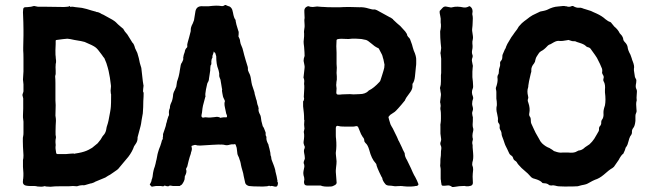

<svg xmlns="http://www.w3.org/2000/svg" viewBox="-20 -749 2601 769"><path d="M555 -406Q555 -404 553.5 -393Q552 -382 554 -380Q556 -380 555 -362L554 -345Q554 -337 553.5 -320Q553 -303 552 -295Q552 -292 550 -284Q548 -272 547 -267Q545 -251 543 -244L531 -199V-195Q531 -183 523 -172L517 -163Q510 -142 494 -121Q487 -112 473 -96Q459 -80 453 -72Q452 -72 450.5 -70Q449 -68 448 -68Q443 -65 431.5 -56.5Q420 -48 413 -45Q411 -44 407.5 -41.5Q404 -39 402 -38Q374 -26 361 -21Q357 -18 353 -17Q351 -16 347.5 -15Q344 -14 342 -14Q339 -13 333.5 -11.5Q328 -10 325 -9Q319 -7 316 -7Q304 -8 292 -4Q291 -3 286 -3Q284 -3 279.5 -3.5Q275 -4 272 -4Q270 -4 264.5 -3.5Q259 -3 256 -3Q250 -3 223.5 -3Q197 -3 182 -1Q180 -1 174 -1.5Q168 -2 165 -2Q164 -2 161 -3Q158 -4 157 -3Q148 0 131 -2Q123 -4 118 -4H103Q93 -4 88 -5Q69 -7 72 -25Q72 -31 73 -34Q75 -54 72 -81V-108Q74 -114 74 -127Q74 -133 73 -144.5Q72 -156 72 -162Q72 -167 71.5 -183.5Q71 -200 73 -205Q74 -209 74 -217V-262Q74 -265 73 -270.5Q72 -276 72 -279V-287Q72 -292 72.5 -301Q73 -310 73 -314V-328V-355L70 -367V-370Q70 -372 72 -376.5Q74 -381 74 -384V-411Q74 -415 73 -421Q72 -427 72 -430Q72 -436 73 -447Q74 -458 74 -463V-516Q74 -536 73 -546V-559Q73 -567 73.5 -583Q74 -599 74 -607V-631Q74 -654 72 -700Q72 -703 72.5 -707Q73 -711 73 -713Q74 -719 80 -720Q88 -720 104 -722L116 -725H117L132 -722H162Q173 -722 197 -721.5Q221 -721 233 -721H237Q240 -721 244 -721.5Q248 -722 250 -722Q256 -722 258 -725H259Q260 -720 266 -722H272Q273 -722 281.5 -720.5Q290 -719 295 -719Q305 -719 327 -713Q349 -706 365 -702L366 -701Q375 -701 387 -693Q393 -691 403 -685Q436 -668 444 -660Q448 -656 452.5 -651.5Q457 -647 463.5 -642Q470 -637 473 -634Q474 -634 474 -633Q474 -632 475 -631Q476 -630 477.5 -627Q479 -624 480 -623Q482 -621 485 -617Q488 -613 490 -611Q493 -606 499 -596.5Q505 -587 508 -582L509 -580Q510 -578 511 -578Q517 -572 521 -556Q522 -554 530 -537L536 -516Q538 -509 540 -497Q540 -496 542.5 -488.5Q545 -481 546 -477Q550 -441 552 -424Q552 -422 553 -417.5Q554 -413 554 -411Q555 -409 555 -406ZM424 -322Q425 -330 425 -370Q425 -373 424 -374Q424 -376 423.5 -380Q423 -384 423 -386Q423 -389 424 -397Q425 -405 424 -409Q421 -438 415 -465Q414 -470 411.5 -478.5Q409 -487 408 -490Q407 -495 402.5 -505Q398 -515 398 -516Q397 -518 393 -522Q393 -523 390 -526.5Q387 -530 386 -532Q371 -553 363 -559Q353 -567 319 -581Q310 -584 278 -589Q261 -593 250 -594Q235 -593 207 -589Q203 -589 203 -585V-573L202 -548Q202 -523 203 -523Q203 -520 203.5 -515Q204 -510 204.5 -507Q205 -504 204.5 -499.5Q204 -495 203 -492V-489Q202 -482 203 -466.5Q204 -451 201 -445V-441Q202 -433 202 -416V-347Q202 -344 202.5 -337.5Q203 -331 203 -328Q203 -321 202.5 -307Q202 -293 202 -286Q202 -285 202.5 -282.5Q203 -280 203 -279Q204 -274 204 -265Q204 -262 203.5 -255.5Q203 -249 203 -246Q203 -241 202.5 -223.5Q202 -206 204 -201V-197Q201 -185 203 -170V-166Q201 -156 205 -136Q206 -132 210 -132H245Q249 -132 262 -133.5Q275 -135 279 -133Q280 -133 280 -133.5Q280 -134 281 -134Q309 -138 326 -145Q332 -147 349 -157Q357 -163 371 -175L383 -190Q384 -191 387.5 -197.5Q391 -204 394 -207Q402 -215 405 -228Q407 -242 410 -249Q414 -259 421 -300Q422 -304 423 -312.5Q424 -321 424 -322Z M1091 -21Q1095 -18 1092 -8Q1090 1 1080 -2Q1079 -2 1077 -2L1076 -3Q1067 -5 1065 -4Q1063 -2 1061 -4Q1058 -6 1050 -3Q1047 -3 1042 -2.5Q1037 -2 1035 -2Q1034 -2 1031.5 -2Q1029 -2 1027 -2Q1025 -2 1024 -2Q992 -2 977 -4Q964 -8 962 -17L956 -44Q956 -47 954 -55Q945 -86 945 -89Q945 -90 944 -95Q943 -100 942 -103Q941 -105 939.5 -110Q938 -115 937 -118L936 -120Q932 -128 931 -132Q929 -148 928 -157Q927 -159 926 -163Q925 -167 924 -169Q922 -173 917 -171H907Q906 -170 902 -170Q890 -166 882 -168Q880 -169 875 -169.5Q870 -170 868 -170H864Q860 -169 860 -170H852Q849 -170 842 -169.5Q835 -169 831 -169Q783 -166 782 -166Q769 -166 765 -168Q761 -170 748 -165Q747 -164 747 -161Q751 -153 745 -138Q745 -135 743 -129.5Q741 -124 740 -121Q736 -108 730 -82Q729 -80 727 -76.5Q725 -73 725 -72Q725 -69 726 -69Q728 -60 724 -51Q719 -42 720 -38Q720 -29 716 -22Q709 -8 704 -7Q703 -7 701 -5L700 -4Q699 -4 698 -4H673Q671 -4 667 -5Q663 -6 660 -5.5Q657 -5 655 -3H649Q648 -3 642 -5Q639 -7 635 -3H630Q627 -3 626 -4H611Q608 -5 592 -2Q587 0 585 -4L580 -9V-10Q587 -22 587 -27Q587 -29 589 -33Q589 -35 590 -37Q591 -39 591 -41Q593 -59 595 -66Q595 -68 597 -73.5Q599 -79 600 -82Q604 -96 605 -103Q607 -109 609 -121Q611 -133 613 -139Q613 -141 615 -145.5Q617 -150 617 -152Q619 -156 622 -164.5Q625 -173 626 -177Q628 -188 632 -192V-199Q633 -201 633 -205.5Q633 -210 633 -212Q634 -216 639.5 -231Q645 -246 646 -255Q647 -257 648 -260.5Q649 -264 649 -266Q650 -268 651.5 -274Q653 -280 654 -282Q657 -286 657 -291Q655 -305 660 -315Q661 -318 661 -324Q663 -332 665 -336Q671 -347 673 -365Q673 -376 680 -388Q685 -399 686 -402Q687 -408 689 -422L692 -431Q696 -443 697 -449Q698 -453 699 -459Q700 -465 700 -466Q701 -470 702 -477.5Q703 -485 704 -489Q706 -496 709 -499Q715 -510 714 -515Q713 -518 715 -524Q715 -527 717 -532.5Q719 -538 720 -541Q721 -552 729 -559Q731 -562 730 -563Q729 -571 732 -580Q734 -587 737.5 -599.5Q741 -612 742 -617Q744 -623 744 -627Q743 -639 752 -655Q755 -662 757 -668Q759 -681 763 -705Q768 -726 792 -724H816Q849 -728 865 -725Q874 -723 881 -729H884Q892 -725 896 -724Q903 -723 909 -713Q910 -712 913 -699Q917 -676 923 -670Q924 -668 924 -664Q925 -655 934 -627Q936 -623 936 -619Q936 -609 935 -604V-603Q936 -602 936 -601Q940 -593 941 -589Q941 -587 942 -581.5Q943 -576 944 -573Q945 -570 947.5 -564.5Q950 -559 951 -556Q952 -552 954.5 -543Q957 -534 958 -529Q959 -525 964 -508Q969 -491 972 -482Q973 -479 973 -473Q972 -468 977 -458Q983 -448 985 -433Q988 -413 989 -411V-410L998 -383Q1000 -377 1000 -373Q1002 -367 1004 -359Q1004 -357 1005.5 -353Q1007 -349 1008 -346Q1010 -331 1015 -320Q1015 -319 1015 -317L1016 -315Q1013 -305 1022 -289Q1025 -284 1027 -264Q1028 -260 1032 -245V-244Q1037 -239 1044 -218V-212Q1043 -208 1046 -203Q1048 -201 1047 -198Q1046 -188 1053 -174Q1056 -170 1056 -165Q1059 -156 1063 -136V-133Q1063 -132 1063.5 -129.5Q1064 -127 1064 -126Q1066 -122 1066 -121Q1066 -119 1066.5 -116Q1067 -113 1067.5 -110.5Q1068 -108 1069 -106Q1070 -103 1072.5 -97Q1075 -91 1076 -88Q1077 -86 1078.5 -81Q1080 -76 1081 -73Q1083 -67 1083 -63Q1089 -41 1091 -26Q1092 -25 1091 -23ZM889 -280V-284V-287Q887 -291 886 -294Q885 -298 883.5 -306Q882 -314 881 -318Q877 -335 881 -344Q881 -345 879 -349Q873 -361 873 -363Q873 -366 870.5 -376Q868 -386 870 -392Q869 -393 869 -394L863 -430Q862 -433 860 -437.5Q858 -442 858 -444V-451V-455Q856 -467 854 -472Q846 -491 846 -524L842 -537Q839 -538 836 -543Q836 -540 834 -534Q830 -526 831 -520Q831 -517 829 -515Q828 -514 827.5 -511Q827 -508 827 -507Q826 -503 826.5 -500Q827 -497 826.5 -493Q826 -489 823 -486V-483Q822 -478 822 -467Q821 -461 819.5 -450Q818 -439 817 -434Q817 -432 816.5 -429Q816 -426 815 -424Q814 -422 812 -418.5Q810 -415 810 -414Q809 -410 807.5 -402.5Q806 -395 805 -391Q801 -371 803 -363Q803 -362 803 -362L802 -360Q796 -338 793 -326Q791 -318 789 -298Q786 -285 787 -283Q789 -277 795 -278Q803 -280 806 -279Q821 -277 840 -280Q854 -283 863 -277Q865 -277 867 -278Q879 -280 883 -279Q888 -279 889 -280Z M1212 -724Q1212 -723 1211 -723Q1197 -718 1199 -700Q1199 -696 1199.5 -688.5Q1200 -681 1200 -678V-676Q1198 -671 1200 -648Q1201 -645 1198 -627Q1197 -621 1198 -615V-604Q1198 -600 1197 -592.5Q1196 -585 1196 -582Q1196 -575 1198 -561Q1200 -537 1200 -525Q1200 -524 1197 -515Q1197 -514 1196.5 -510.5Q1196 -507 1196 -505Q1197 -502 1198 -495Q1199 -488 1200 -484V-478Q1199 -472 1198 -460Q1197 -448 1196 -442Q1195 -440 1196 -437Q1200 -428 1198 -416V-411Q1200 -406 1197 -365Q1196 -361 1198 -355Q1198 -347 1194 -343V-323L1197 -296Q1198 -287 1198 -269Q1199 -269 1199 -267Q1197 -248 1199 -238Q1200 -236 1199 -232Q1198 -228 1198 -227Q1196 -221 1197 -218Q1200 -206 1196 -182Q1195 -174 1199 -165Q1202 -161 1200 -155Q1196 -148 1198 -137Q1199 -133 1200 -126Q1201 -119 1201 -115Q1201 -112 1199 -108Q1194 -97 1198 -91Q1199 -88 1199 -81L1196 -66Q1193 -53 1198 -39Q1200 -29 1198 -24Q1197 -20 1198 -16Q1199 -6 1210 -6H1245H1256H1264Q1277 0 1305 -2Q1312 -2 1322 -8Q1330 -13 1328 -21L1325 -60V-67Q1325 -71 1326 -78.5Q1327 -86 1327.5 -92Q1328 -98 1328 -103L1325 -133V-138Q1329 -164 1326 -193Q1325 -199 1325 -208Q1325 -217 1325 -223V-237Q1326 -248 1337 -244Q1342 -242 1360 -242H1395Q1399 -242 1407 -244Q1411 -244 1414 -241Q1415 -240 1426 -212Q1430 -204 1433 -200Q1439 -194 1439 -186Q1439 -181 1444 -176Q1453 -169 1459 -148Q1468 -113 1484 -96Q1485 -95 1487 -92Q1488 -81 1508 -41Q1508 -40 1510 -38L1511 -36Q1512 -25 1524 -11Q1526 -8 1534 -6Q1538 -6 1548 -5Q1558 -4 1562 -3Q1565 -3 1573 -3.5Q1581 -4 1584 -4Q1592 -4 1596 -3Q1599 -3 1603 -2.5Q1607 -2 1609 -2H1628Q1630 -2 1634 -2.5Q1638 -3 1640 -3Q1642 -4 1645.5 -4Q1649 -4 1651 -5Q1658 -8 1655 -14Q1651 -25 1643 -40Q1639 -46 1633 -59Q1627 -72 1626 -75Q1612 -105 1610 -108Q1601 -122 1601 -134Q1601 -136 1599 -139Q1597 -142 1597 -143Q1594 -148 1590 -158Q1588 -162 1584 -170.5Q1580 -179 1578 -183Q1577 -184 1575.5 -187Q1574 -190 1574 -191Q1571 -199 1563.5 -213.5Q1556 -228 1553 -235Q1552 -237 1548.5 -242.5Q1545 -248 1544 -251Q1537 -273 1536 -279Q1535 -281 1543 -289L1561 -301Q1567 -306 1572 -312L1574 -314Q1579 -319 1588 -330Q1597 -341 1602 -347Q1602 -348 1603 -350Q1606 -357 1613.5 -366.5Q1621 -376 1624 -381Q1633 -394 1632 -406V-413Q1640 -423 1642 -443Q1643 -449 1646 -483Q1647 -488 1647 -496Q1647 -504 1647 -508Q1648 -523 1637 -547Q1637 -549 1635 -553.5Q1633 -558 1633 -560Q1633 -564 1622 -593Q1621 -595 1618.5 -597.5Q1616 -600 1615 -601Q1615 -602 1613 -604Q1611 -606 1611 -607Q1611 -613 1603 -623Q1589 -639 1583 -645Q1581 -647 1576.5 -650.5Q1572 -654 1570 -656Q1565 -660 1555 -670Q1554 -673 1551 -674Q1549 -676 1545.5 -678Q1542 -680 1541 -680Q1524 -690 1521 -691Q1516 -694 1505.5 -699.5Q1495 -705 1490 -708Q1482 -712 1477 -711Q1473 -710 1456 -715Q1437 -721 1419 -720Q1413 -720 1400 -720.5Q1387 -721 1380 -721Q1355 -721 1343 -720H1309Q1289 -720 1280 -721Q1270 -721 1250 -723Q1245 -723 1233 -721Q1222 -721 1217 -724ZM1420 -372Q1415 -372 1407.5 -371.5Q1400 -371 1396 -371Q1389 -372 1381.5 -372Q1374 -372 1364.5 -371.5Q1355 -371 1350 -371Q1345 -370 1335 -370Q1327 -370 1327 -378Q1327 -381 1327.5 -386.5Q1328 -392 1328 -395Q1328 -397 1327 -403.5Q1326 -410 1327 -413Q1327 -420 1329 -430V-443Q1329 -446 1328.5 -450Q1328 -454 1328 -457Q1330 -480 1328 -493V-538Q1328 -542 1327.5 -551Q1327 -560 1327 -564Q1327 -568 1327.5 -576.5Q1328 -585 1328 -589Q1329 -590 1330 -591Q1331 -592 1332 -592Q1344 -595 1367 -593Q1375 -592 1389 -594Q1400 -595 1424 -593Q1428 -593 1436 -591Q1444 -589 1446 -589Q1453 -587 1467 -575Q1480 -563 1493 -557Q1496 -557 1498 -553Q1502 -546 1510 -530Q1511 -528 1512 -524.5Q1513 -521 1513 -520Q1515 -517 1520 -490Q1520 -477 1516 -466Q1514 -459 1510 -446.5Q1506 -434 1504 -428Q1503 -424 1500 -421Q1477 -396 1458 -387Q1456 -387 1456 -385Q1443 -372 1420 -372Z M1797 0Q1798 0 1800 -0.5Q1802 -1 1804 -1Q1819 -4 1835 -4Q1839 -5 1847 -3Q1856 -2 1866 -5Q1874 -8 1874 -17Q1874 -21 1873.5 -29.5Q1873 -38 1873 -42Q1873 -51 1875 -69Q1875 -79 1873 -83Q1870 -89 1872 -99Q1877 -113 1875 -135Q1875 -139 1874 -147Q1873 -155 1873 -159V-168Q1870 -177 1873 -186Q1874 -188 1874 -193Q1870 -204 1875 -224Q1877 -232 1874 -239Q1873 -243 1873 -251Q1874 -260 1874 -279Q1873 -282 1872 -287.5Q1871 -293 1871 -296Q1871 -299 1873 -305Q1876 -312 1873 -322Q1872 -324 1871.5 -328Q1871 -332 1871 -333Q1871 -345 1875 -354Q1876 -356 1874 -363Q1867 -379 1873 -393Q1875 -396 1875 -403Q1875 -409 1874 -421.5Q1873 -434 1872 -440V-462Q1872 -464 1872.5 -469Q1873 -474 1873 -476Q1873 -478 1873.5 -481Q1874 -484 1874 -485Q1873 -488 1872 -495Q1871 -502 1870 -506Q1870 -512 1871 -515Q1875 -524 1872 -530Q1869 -538 1871 -548Q1874 -560 1872 -574Q1871 -582 1874 -593Q1875 -599 1874 -605L1871 -626V-632Q1873 -648 1873 -657Q1875 -679 1872 -690Q1871 -693 1872 -696Q1876 -714 1862 -724H1859Q1849 -718 1838 -719Q1810 -725 1792 -720Q1787 -718 1781 -720Q1771 -722 1765 -723Q1757 -723 1752 -717Q1750 -715 1746.5 -711Q1743 -707 1741 -705V-697Q1741 -695 1743.5 -684Q1746 -673 1745 -666V-659Q1748 -643 1743 -624V-618Q1743 -611 1743.5 -597.5Q1744 -584 1745 -577Q1745 -574 1746 -567Q1747 -560 1747 -557Q1747 -554 1746 -549Q1745 -544 1745 -542Q1743 -536 1745 -531Q1747 -516 1747 -514V-504V-484V-457Q1747 -455 1746.5 -452Q1746 -449 1746 -448V-424Q1746 -408 1743 -400Q1741 -396 1743 -393Q1743 -389 1744.5 -381.5Q1746 -374 1746 -373V-368Q1745 -359 1743 -343Q1742 -340 1744 -334Q1746 -323 1744 -318Q1743 -313 1745 -305Q1746 -299 1746 -286V-275Q1746 -263 1745 -258Q1743 -248 1744 -243V-227V-214Q1746 -198 1747 -191Q1747 -187 1745 -181Q1742 -174 1745 -167Q1749 -160 1747 -149Q1746 -146 1746 -135Q1746 -125 1745 -120Q1745 -119 1744.5 -116.5Q1744 -114 1744 -112Q1744 -94 1743 -85Q1743 -84 1743.5 -82Q1744 -80 1744 -79Q1744 -78 1744.5 -76Q1745 -74 1745 -72V-34Q1745 -29 1746 -27Q1746 -22 1748 -12Q1748 -5 1755 -5Q1765 -5 1770 -6Q1782 -8 1791 0Z M2530 -350Q2531 -348 2529 -342Q2527 -334 2529 -313Q2531 -303 2528 -297Q2525 -291 2525 -285Q2525 -283 2525 -278.5Q2525 -274 2525 -271Q2525 -268 2525 -265Q2523 -244 2516 -236Q2511 -230 2511 -221Q2512 -214 2507 -207Q2504 -204 2502 -198Q2500 -194 2498 -185.5Q2496 -177 2493.5 -170.5Q2491 -164 2487 -159L2486 -158Q2483 -146 2479 -139Q2477 -132 2473 -131Q2468 -126 2462 -116Q2461 -114 2459.5 -111Q2458 -108 2457 -107Q2451 -99 2439 -81Q2435 -77 2433 -76Q2420 -69 2398 -49Q2380 -34 2363 -29Q2357 -27 2334 -14Q2329 -11 2319 -9Q2316 -9 2311 -7.5Q2306 -6 2305 -6Q2296 -3 2294 -3Q2280 -2 2250 -2H2240Q2213 -2 2206 -5Q2196 -8 2189 -6Q2181 -6 2178 -9Q2171 -15 2159 -15Q2152 -15 2151 -18Q2143 -27 2121 -33Q2114 -34 2108 -39Q2106 -41 2101 -46.5Q2096 -52 2094 -54Q2090 -58 2081.5 -65Q2073 -72 2069 -76Q2053 -92 2050 -99Q2048 -102 2045 -104Q2036 -109 2035 -117Q2033 -123 2028 -126Q2021 -130 2018 -138Q2016 -143 2011.5 -152Q2007 -161 2005 -165Q2004 -166 2003 -169.5Q2002 -173 2001 -175Q2000 -179 1996.5 -188.5Q1993 -198 1991 -203Q1989 -209 1989 -212Q1989 -221 1983 -230Q1981 -234 1981 -239Q1983 -250 1977 -256Q1974 -259 1974 -266Q1976 -274 1971 -294Q1966 -312 1970 -327V-334Q1970 -342 1968 -354V-381Q1968 -385 1966 -393V-397Q1974 -419 1973 -433Q1971 -443 1975 -450Q1978 -453 1978 -462Q1978 -472 1980 -476Q1984 -485 1983 -494Q1982 -501 1987 -506Q1992 -511 1992 -522Q1992 -527 1993 -530L2002 -551Q2006 -556 2007 -562Q2008 -564 2009.5 -567.5Q2011 -571 2012 -573Q2022 -591 2028 -600Q2029 -601 2036 -611Q2036 -612 2039 -615.5Q2042 -619 2043 -621Q2046 -624 2051 -631.5Q2056 -639 2058 -643Q2061 -647 2070 -656Q2073 -659 2079.5 -664Q2086 -669 2089 -671Q2090 -672 2102 -681Q2104 -682 2107.5 -684.5Q2111 -687 2113 -688Q2122 -693 2140 -701Q2141 -702 2143 -702.5Q2145 -703 2147 -703.5Q2149 -704 2150 -704Q2151 -704 2159.5 -706Q2168 -708 2172 -710Q2195 -722 2215 -723Q2221 -723 2235 -725H2241Q2242 -724 2246 -724Q2250 -724 2251 -723Q2261 -720 2271 -725H2275Q2288 -717 2299 -718Q2306 -719 2313 -716Q2317 -714 2325 -712Q2333 -709 2347 -705Q2349 -704 2356.5 -700.5Q2364 -697 2369 -695Q2391 -685 2405 -672Q2416 -663 2424 -661Q2427 -660 2431 -654Q2433 -652 2436 -648Q2439 -644 2440 -643Q2455 -631 2462 -616Q2464 -613 2470 -607Q2475 -600 2476 -594Q2476 -587 2482 -581Q2493 -570 2494 -559Q2495 -548 2505 -530Q2506 -528 2507.5 -523Q2509 -518 2510 -516Q2512 -508 2514 -504Q2522 -484 2519 -474V-467Q2520 -462 2521 -454Q2522 -446 2523 -441Q2525 -435 2527 -433Q2530 -428 2528 -417Q2524 -400 2529 -392Q2531 -389 2531 -382Q2531 -378 2530 -367Q2529 -356 2530 -350ZM2403 -327Q2407 -348 2403 -379V-390Q2405 -409 2399 -421Q2395 -426 2397 -434Q2400 -442 2395 -449Q2390 -457 2392 -462Q2393 -472 2389 -479Q2388 -480 2383 -493L2371 -517Q2367 -524 2348 -550Q2343 -559 2334 -560Q2328 -562 2325 -566Q2321 -570 2311 -574Q2308 -575 2301 -577.5Q2294 -580 2290 -581Q2286 -584 2280 -584Q2272 -583 2260 -588Q2257 -590 2252 -588Q2232 -584 2221 -585Q2211 -587 2197 -579Q2195 -578 2191 -575.5Q2187 -573 2185 -572Q2177 -570 2171 -563Q2158 -549 2147 -544Q2141 -540 2139 -537Q2137 -534 2133 -528Q2129 -522 2128 -520Q2126 -516 2124 -508Q2124 -502 2119 -495Q2107 -481 2108 -467Q2109 -462 2106 -455Q2097 -418 2096 -406Q2096 -400 2095 -398Q2090 -384 2095 -364Q2097 -358 2095 -353Q2092 -347 2096 -338Q2104 -315 2100 -296Q2098 -288 2102 -282Q2106 -278 2106 -267Q2106 -258 2108 -254Q2110 -249 2114 -241Q2118 -233 2120 -228Q2121 -227 2122 -224Q2123 -221 2124.5 -218.5Q2126 -216 2127 -214L2139 -193Q2144 -182 2151 -175Q2166 -161 2181 -156Q2183 -155 2185.5 -153Q2188 -151 2189 -151Q2191 -150 2193.5 -148Q2196 -146 2198 -144.5Q2200 -143 2202 -143Q2220 -136 2233 -138H2257Q2274 -136 2285 -140L2297 -146Q2311 -147 2322 -158L2323 -159L2341 -171Q2352 -181 2360 -193Q2364 -199 2370 -210Q2376 -221 2378 -224Q2380 -230 2379 -232Q2379 -241 2384 -245Q2389 -252 2388 -259Q2388 -264 2390 -268Q2399 -278 2397 -297Q2397 -305 2398 -309Q2399 -315 2403 -327Z"/></svg>

Font: Gutenberg Clean
Style: Regular
Weight: 400
Designer: Nicola Manzari, Bruno Pierini
Foundry: Unio | Creative Solutions
Version: Version 1.001;PS 001.001;hotconv 1.0.88;makeotf.lib2.5.64775